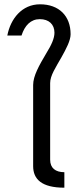

<svg xmlns="http://www.w3.org/2000/svg" viewBox="-20 -872 374 892"><path d="M279 0V-72C238 -72 213 -91 213 -130V-486C213 -521 239 -559 265 -605C288 -646 308 -684 308 -713C308 -798 254 -852 166 -852C82 -852 29 -785 14 -707H80C95 -754 123 -783 165 -783C207 -783 233 -759 233 -720C233 -694 219 -663 196 -626C161 -567 134 -519 134 -477V-100C134 -40 173 0 279 0Z"/></svg>

Font: Vanilla Cream Book
Style: Regular
Weight: 400
Designer: Jeremy Tribby, Jinavaṁso
Foundry: Tribby Type
Version: Version 1.422;Glyphs 3.1.2 (3151)